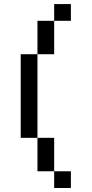

<svg xmlns="http://www.w3.org/2000/svg" viewBox="-20 -937 457 957"><path d="M83.3 -250V-666.7H166.7V-250ZM166.7 -83.3V-250H250V-83.3ZM250 -916.7H333.3V-833.3H250ZM166.7 -833.3H250V-666.7H166.7ZM250 -83.3H333.3V0H250Z"/></svg>

Font: Galmuri11 Condensed
Style: Regular
Weight: 400
Width: 3
Designer: Lee Minseo (quiple)
Version: Version 2.399;hotconv 1.1.1;makeotfexe 2.6.0 DEVELOPMENT